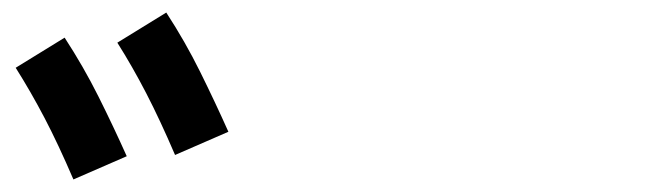

<svg xmlns="http://www.w3.org/2000/svg" viewBox="-20 -876 1040 306"><path d="M259 -629Q235 -685 213 -727.5Q191 -770 167 -808L245 -856Q275 -810 299 -761.5Q323 -713 344 -666ZM97 -590Q73 -646 51 -688Q29 -730 5 -768L83 -816Q113 -770 137 -722Q161 -674 182 -627Z"/></svg>

Font: Murecho Thin SemiBold
Style: Regular
Weight: 600
Version: Version 1.010